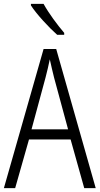

<svg xmlns="http://www.w3.org/2000/svg" viewBox="-20 -967 512 987"><path d="M204 -947H139V-939C168 -894 232 -825 274 -788H310V-798C275 -839 231 -898 204 -947ZM413 0H472L269 -715H204L0 0H58L129 -250H343ZM258 -568 330 -302H142L214 -568C222 -600 230 -631 236 -662C242 -632 251 -598 258 -568Z"/></svg>

Font: Noto Sans Malayalam Condensed Light
Style: Regular
Weight: 300
Width: 3
Designer: Jelle Bosma - Monotype Design Team
Foundry: Monotype Imaging Inc.
Version: Version 2.104